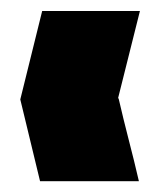

<svg xmlns="http://www.w3.org/2000/svg" viewBox="-20 -380 297 351"><path d="M17.1 -198.2 57.1 -359.9H148.9L109.9 -200.2H110.8Q119.6 -162.1 129.9 -124.5Q140.1 -86.9 148.9 -48.8H53.2ZM102.1 -198.2 142.1 -359.9H235.8L195.8 -200.2H196.8Q205.6 -162.1 215.3 -124.5Q225.1 -86.9 233.9 -48.8H139.2Z"/></svg>

Font: Fundamental  Brigade Condensed
Style: Regular
Weight: 400
Width: 3
Designer: Peter Wiegel, original typeface by Carl Albert Fahrenwaldt 1901
Foundry: Peter Wiegel
Version: Version 0.000 2012 initial release